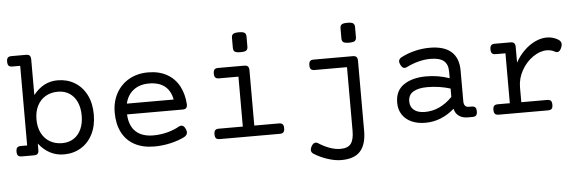

<svg xmlns="http://www.w3.org/2000/svg" viewBox="-53 -843 3703 1220"><g transform="rotate(-5 1799.0 -233.0)"><path d="M171.9 -607.4V-381.3Q234.9 -461.9 326.7 -461.9Q387.2 -461.9 435.1 -433.3Q482.9 -404.8 510.3 -351.3Q537.6 -297.9 537.6 -225.6Q537.6 -153.3 510.3 -99.9Q482.9 -46.4 435.1 -17.8Q387.2 10.7 326.7 10.7Q278.8 10.7 238.3 -10.7Q197.8 -32.2 167 -72.3V-33.2Q167 -15.1 159.9 -7.6Q152.8 0 136.2 0H58.6Q42 0 34.9 -7.6Q27.8 -15.1 27.8 -33.2Q27.8 -51.3 34.9 -58.8Q42 -66.4 58.6 -66.4H98.6V-574.2H48.8Q32.2 -574.2 25.1 -581.8Q18.1 -589.4 18.1 -607.4Q18.1 -625.5 25.1 -633.1Q32.2 -640.6 48.8 -640.6H141.1Q157.7 -640.6 164.8 -633.1Q171.9 -625.5 171.9 -607.4ZM171.9 -225.6Q171.9 -174.8 191.2 -137.7Q210.4 -100.6 244.4 -81.1Q278.3 -61.5 321.8 -61.5Q365.2 -61.5 396.5 -82.3Q427.7 -103 444.1 -140.1Q460.4 -177.2 460.4 -225.6Q460.4 -273.9 444.1 -311Q427.7 -348.1 396.5 -368.9Q365.2 -389.6 321.8 -389.6Q278.3 -389.6 244.4 -370.1Q210.4 -350.6 191.2 -313.5Q171.9 -276.4 171.9 -225.6Z M1132.3 -237.8Q1132.3 -221.2 1125.2 -214.4Q1118.2 -207.5 1101.6 -207.5H748Q751.5 -134.8 791.3 -97.4Q831.1 -60.1 903.8 -60.1Q948.7 -60.1 992.7 -71.5Q1036.6 -83 1069.8 -102.1Q1078.1 -106.4 1085 -106.4Q1102.1 -106.4 1112.8 -80.6Q1117.2 -70.3 1117.2 -62Q1117.2 -42.5 1095.7 -31.7Q1058.1 -12.7 1006.8 -1Q955.6 10.7 903.8 10.7Q830.1 10.7 777.8 -17.6Q725.6 -45.9 698.2 -99.1Q670.9 -152.3 670.9 -225.6Q670.9 -295.4 700.7 -349.1Q730.5 -402.8 783.2 -432.4Q835.9 -461.9 903.8 -461.9Q974.6 -461.9 1024.7 -433.3Q1074.7 -404.8 1101.6 -354.2Q1128.4 -303.7 1132.3 -237.8ZM752.9 -275.9H1051.3Q1041 -332 1004.2 -361.6Q967.3 -391.1 903.8 -391.1Q843.8 -391.1 804.4 -360.6Q765.1 -330.1 752.9 -275.9Z M1547.4 -418V-66.4H1704.1Q1720.7 -66.4 1727.8 -58.8Q1734.9 -51.3 1734.9 -33.2Q1734.9 -15.1 1727.8 -7.6Q1720.7 0 1704.1 0H1321.3Q1304.7 0 1297.6 -7.6Q1290.5 -15.1 1290.5 -33.2Q1290.5 -51.3 1297.6 -58.8Q1304.7 -66.4 1321.3 -66.4H1474.1V-384.8H1350.6Q1334 -384.8 1326.9 -392.3Q1319.8 -399.9 1319.8 -418Q1319.8 -436 1326.9 -443.6Q1334 -451.2 1350.6 -451.2H1516.6Q1533.2 -451.2 1540.3 -443.6Q1547.4 -436 1547.4 -418ZM1547.4 -633.8V-570.3Q1547.4 -552.7 1537.6 -545.7Q1527.8 -538.6 1501 -538.6Q1474.1 -538.6 1464.4 -545.7Q1454.6 -552.7 1454.6 -570.3V-633.8Q1454.6 -651.4 1464.4 -658.4Q1474.1 -665.5 1501 -665.5Q1527.8 -665.5 1537.6 -658.4Q1547.4 -651.4 1547.4 -633.8Z M2239.7 -418V27.8Q2239.7 113.8 2201.4 157Q2163.1 200.2 2080.1 200.2Q2039.6 200.2 1992.7 184.8Q1945.8 169.4 1907.7 145.5Q1891.6 135.7 1891.6 120.1Q1891.6 110.8 1897.9 98.1Q1909.7 75.7 1926.3 75.7Q1934.6 75.7 1941.4 80.6Q1975.1 102.5 2011.2 115.7Q2047.4 128.9 2080.1 128.9Q2127.9 128.9 2147.2 103Q2166.5 77.1 2166.5 21.5V-384.8H1960Q1943.4 -384.8 1936.3 -392.3Q1929.2 -399.9 1929.2 -418Q1929.2 -436 1936.3 -443.6Q1943.4 -451.2 1960 -451.2H2209Q2225.6 -451.2 2232.7 -443.6Q2239.7 -436 2239.7 -418ZM2239.7 -633.8V-570.3Q2239.7 -552.7 2230 -545.7Q2220.2 -538.6 2193.4 -538.6Q2166.5 -538.6 2156.7 -545.7Q2147 -552.7 2147 -570.3V-633.8Q2147 -651.4 2156.7 -658.4Q2166.5 -665.5 2193.4 -665.5Q2220.2 -665.5 2230 -658.4Q2239.7 -651.4 2239.7 -633.8Z M2883.8 -299.3V-105Q2883.8 -66.4 2916 -66.4H2933.1Q2949.7 -66.4 2956.8 -58.8Q2963.9 -51.3 2963.9 -33.2Q2963.9 -15.1 2956.8 -7.6Q2949.7 0 2933.1 0H2901.9Q2870.1 0 2847.4 -15.9Q2824.7 -31.7 2817.9 -62.5Q2777.8 -27.3 2731.2 -8.3Q2684.6 10.7 2632.3 10.7Q2583 10.7 2545.2 -6.1Q2507.3 -22.9 2485.8 -55.2Q2464.4 -87.4 2464.4 -131.8Q2464.4 -209 2519.5 -245.8Q2574.7 -282.7 2662.1 -282.7Q2739.7 -282.7 2810.5 -257.8V-299.3Q2810.5 -346.7 2783.9 -368.9Q2757.3 -391.1 2698.2 -391.1Q2661.6 -391.1 2622.1 -380.9Q2582.5 -370.6 2546.9 -352.5Q2538.6 -348.1 2531.7 -348.1Q2515.6 -348.1 2504.9 -371.6Q2499.5 -383.3 2499.5 -391.1Q2499.5 -408.2 2517.6 -417.5Q2558.6 -439 2605.7 -450.4Q2652.8 -461.9 2700.2 -461.9Q2792 -461.9 2837.9 -420.9Q2883.8 -379.9 2883.8 -299.3ZM2541.5 -133.3Q2541.5 -97.7 2566.2 -77.9Q2590.8 -58.1 2635.3 -58.1Q2732.4 -58.1 2810.5 -138.7V-191.9Q2777.3 -202.6 2739.3 -208.3Q2701.2 -213.9 2662.6 -213.9Q2606.4 -213.9 2574 -194.6Q2541.5 -175.3 2541.5 -133.3Z M3518.6 -442.4Q3538.1 -430.7 3538.1 -412.1Q3538.1 -403.3 3533.7 -391.6Q3523.4 -363.8 3505.4 -363.8Q3498 -363.8 3491.7 -367.7Q3467.8 -380.9 3440.4 -380.9Q3396.5 -380.9 3352.1 -350.3Q3307.6 -319.8 3279.1 -269Q3250.5 -218.3 3250.5 -161.1V-66.4H3415Q3431.6 -66.4 3438.7 -58.8Q3445.8 -51.3 3445.8 -33.2Q3445.8 -15.1 3438.7 -7.6Q3431.6 0 3415 0H3100.6Q3084 0 3076.9 -7.6Q3069.8 -15.1 3069.8 -33.2Q3069.8 -51.3 3076.9 -58.8Q3084 -66.4 3100.6 -66.4H3177.2V-384.8H3115.2Q3098.6 -384.8 3091.6 -392.3Q3084.5 -399.9 3084.5 -418Q3084.5 -436 3091.6 -443.6Q3098.6 -451.2 3115.2 -451.2H3214.8Q3231.4 -451.2 3238.5 -443.6Q3245.6 -436 3245.6 -418V-319.3Q3269 -362.3 3302.2 -394.5Q3335.4 -426.8 3373 -444.3Q3410.6 -461.9 3447.3 -461.9Q3485.4 -461.9 3518.6 -442.4Z"/></g></svg>

Font: Courier Prime
Style: Regular
Weight: 400
Designer: Alan Dague-Greene, Quote-Unquote Apps
Foundry: Quote-Unquote Apps
Version: Version 3.018